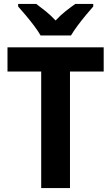

<svg xmlns="http://www.w3.org/2000/svg" viewBox="-20 -954 564 974"><path d="M335 0H189V-591H18V-714H506V-591H335ZM186 -774Q174 -795 153.5 -822.5Q133 -850 111 -876Q89 -902 72 -921V-934H164Q186 -918 212 -897Q238 -876 262 -850Q287 -877 313 -897.5Q339 -918 362 -934H453V-921Q437 -903 415 -876.5Q393 -850 373 -823Q353 -796 340 -774Z"/></svg>

Font: Noto Sans Ethiopic SemiCondensed
Style: Bold
Weight: 700
Width: 4
Designer: Monotype Design Team
Foundry: Monotype Imaging Inc.
Version: Version 2.102; ttfautohint (v1.8.4.7-5d5b)